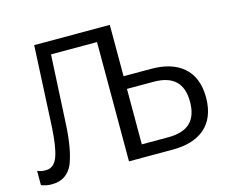

<svg xmlns="http://www.w3.org/2000/svg" viewBox="-105 -884 1226 1040"><g transform="rotate(-15 508.5 -364.5)"><path d="M166 -741 144 -291C140 -218 132 -162 119 -126C106 -89 84 -70 52 -70C31 -70 20 -73 5 -79V1C27 9 42 12 65 12C121 12 159 -14 182 -63C203 -115 216 -186 221 -279L241 -669H499V0H745C894 0 992 -71 992 -227C992 -382 893 -453 745 -453H590V-741ZM590 -382H739C844 -382 902 -335 902 -227C902 -118 845 -71 739 -71H590Z"/></g></svg>

Font: Cheyenne Sans
Style: Regular
Weight: 400
Designer: The Public Sans project authors (U.S. Web Design System), Libre Franklin designed by Pablo Impallari and Rodrigo Fuenzal
Foundry: The Cheyenne Sans Project Authors
Version: Version 2.007